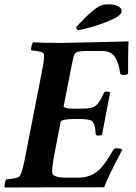

<svg xmlns="http://www.w3.org/2000/svg" viewBox="-29 -833 608 856"><path d="M319.3 -698.2Q310.5 -705.1 310.5 -710.9Q316.9 -720.7 352.1 -755.4Q387.2 -790 414.1 -805.7Q426.8 -813.5 459 -813.5Q479.5 -813.5 496.3 -805.9Q513.2 -798.3 513.2 -782.2Q513.2 -764.6 466.1 -743.9Q418.9 -723.1 376 -711.7Q333 -700.2 319.3 -698.2ZM247.1 -641.6Q269 -641.6 398.2 -644.8Q527.3 -647.9 543.9 -648.4Q542 -615.7 542 -503.9Q537.1 -499 519.5 -499Q508.3 -499 506.8 -506.8Q502.9 -529.8 498.3 -545.4Q493.7 -561 485.1 -575.9Q476.6 -590.8 462.2 -598.1Q447.8 -605.5 427.7 -605.5H352.5Q312 -605.5 304.7 -593.8Q302.7 -590.3 301 -586.2Q299.3 -582 297.9 -575.4Q296.4 -568.8 295.4 -564.7Q294.4 -560.5 292.2 -549.8Q290 -539.1 289.1 -534.2L254.9 -359.4Q254.4 -356.4 259.5 -354Q264.6 -351.6 273.4 -350.1Q282.2 -348.6 292 -348.6H339.8Q379.9 -348.6 397.2 -361.3Q414.6 -374 433.6 -417Q436.5 -424.8 445.3 -424.8Q458.5 -424.8 461.9 -419.9L425.8 -232.4Q421.9 -228.5 408.2 -228.5Q397.5 -228.5 397.5 -236.3Q395.5 -286.6 377 -295.9Q363.3 -302.7 309.6 -302.7Q243.7 -302.7 241.2 -289.1L211.9 -137.7Q201.2 -74.2 204.1 -60.5Q206.1 -51.3 222.4 -46.1Q238.8 -41 258.8 -41H319.3Q373.5 -41 410.2 -73.2Q439 -98.6 476.6 -166Q479.5 -171.9 491.2 -171.9Q498 -171.9 506.6 -169.9Q515.1 -168 516.6 -166Q514.6 -162.6 499.8 -134Q484.9 -105.5 479.5 -94.7Q474.1 -84 463.4 -62.3Q452.6 -40.5 446.3 -25.4Q439.9 -10.3 435.5 2Q239.7 2 117.2 2.4Q3.9 2.4 -7.8 2.9Q-10.3 -1.5 -7.8 -14.9Q-5.4 -28.3 -1 -33.2Q54.2 -37.6 60.5 -49.8Q71.8 -69.8 85 -141.6L155.3 -501Q156.2 -505.9 158.4 -517.8Q160.6 -529.8 161.6 -534.4Q162.6 -539.1 164.1 -548.3Q165.5 -557.6 166 -562Q166.5 -566.4 167 -573Q167.5 -579.6 167.2 -584.2Q167 -588.9 166 -592.8Q164.1 -604 110.4 -608.4Q108.4 -613.3 111.3 -626.7Q114.3 -640.1 118.2 -644.5Q158.2 -641.6 247.1 -641.6Z"/></svg>

Font: Amiri
Style: Bold Slanted
Weight: 700
Italic angle: 9°
Designer: Khaled Hosny
Version: Version 000.107